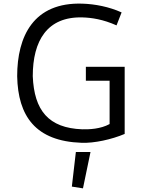

<svg xmlns="http://www.w3.org/2000/svg" viewBox="-20 -786 790 1070"><path d="M75.7 -361.3C80.1 -139.6 177.2 1 434.6 9.8C504.9 12.7 602.1 -8.8 674.8 -39.6V-413.6H458.5V-335.9H590.8V-94.7C540 -66.9 477.5 -64.5 438.5 -65.4C250 -72.3 170.4 -170.9 162.6 -361.3C162.6 -559.1 242.7 -694.3 439.5 -689C490.2 -687.5 554.7 -678.2 629.4 -644.5L657.7 -716.8C587.4 -748.5 509.8 -763.2 440.9 -765.6C166 -775.4 75.7 -582.5 75.7 -361.3ZM402.8 61 380.4 253.9 442.4 263.7 484.4 61Z"/></svg>

Font: Duru Sans
Style: Regular
Weight: 400
Designer: Onur Yazıcıgil
Foundry: Onur Yazıcıgil
Version: Version 1.002